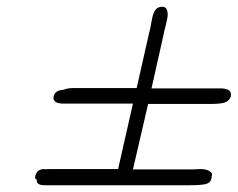

<svg xmlns="http://www.w3.org/2000/svg" viewBox="-20 -637 704 569"><path d="M89 -105Q84 -106 84 -111Q84 -118 89.5 -126.5Q95 -135 109 -136Q110 -136 112 -136L114 -135Q119 -136 128 -136H330L374 -330H167Q151 -330 144 -335.5Q137 -341 139 -351Q142 -369 168 -371Q181 -376 196 -376H385L423 -544Q425 -549 429 -573Q433 -597 440 -607Q447 -617 461 -617Q477 -617 477 -593Q477 -588 474.5 -576Q472 -564 469 -553Q466 -542 466 -540L429 -375H597H638Q653 -374 659.5 -368.5Q666 -363 664 -352Q660 -338 647 -333.5Q634 -329 606 -329H419L374 -135H542Q546 -135 552 -135Q558 -135 562.5 -135.5Q567 -136 573.5 -136Q580 -136 584 -135.5Q588 -135 593 -133.5Q598 -132 600.5 -130Q603 -128 606 -125.5Q609 -123 608 -118.5Q607 -114 607 -109Q604 -95 589.5 -91.5Q575 -88 539 -88H113Q86 -88 89 -105Z"/></svg>

Font: Coval
Style: ExtraLight Italic
Weight: 200
Foundry: Context Ltd
Version: Version 001.000